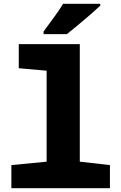

<svg xmlns="http://www.w3.org/2000/svg" viewBox="-20 -993 640 1013"><path d="M40 0V-122L226 -140V-620L79 -633V-760H401V-140L560 -122V0ZM210 -827Q235 -861 264 -900.5Q293 -940 313 -973H509V-963Q490 -945 458.5 -917.5Q427 -890 393 -862Q359 -834 333 -813H210Z"/></svg>

Font: Noto Sans Mono Black
Style: Regular
Weight: 900
Designer: Monotype Design Team
Foundry: Monotype Imaging Inc.
Version: Version 2.014